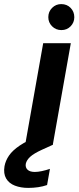

<svg xmlns="http://www.w3.org/2000/svg" viewBox="-102 -707 387 938"><path d="M21 0 109 -496H244L156 0ZM198 -560Q171 -560 152.5 -578.5Q134 -597 134 -623Q134 -650 152.5 -668.5Q171 -687 197 -687Q225 -687 243 -668.5Q261 -650 261 -623Q261 -597 243 -578.5Q225 -560 198 -560ZM36 211Q0 211 -29 200Q-58 189 -72 165Q-86 141 -80 105Q-75 78 -58 53Q-41 28 -5.5 4Q30 -20 89 -43L138 -63L157 0L102 25Q63 43 45.5 59Q28 75 24 93Q21 111 32.5 122Q44 133 68 133Q83 133 102 129Q121 125 142 118L128 197Q108 204 84.5 207.5Q61 211 36 211Z"/></svg>

Font: DM Sans 24pt
Style: Bold Italic
Weight: 700
Italic angle: -10°
Designer: Colophon Foundry, Jonny Pinhorn
Foundry: Colophon Foundry
Version: Version 4.004;gftools[0.9.30]